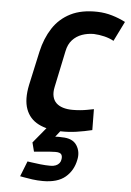

<svg xmlns="http://www.w3.org/2000/svg" viewBox="-53 -552 560 823"><g transform="rotate(5 227.0 -140.5)"><path d="M232 -5H166L104 70L114 109Q136 107 153 105.5Q170 104 183 103Q196 102 206 102Q226 102 231.5 110.5Q237 119 234 133Q233 141 227.5 148Q222 155 212.5 159Q203 163 189 163Q169 163 146 160.5Q123 158 107 155.5Q91 153 90 153L64 219Q65 219 80 222Q95 225 117.5 228Q140 231 163 231Q226 231 259.5 202.5Q293 174 302 128Q310 93 292 65Q274 37 228 37Q225 37 219.5 36.5Q214 36 199 37ZM412 -394 454 -479Q427 -493 396.5 -502Q366 -511 334 -512Q265 -514 217.5 -490Q170 -466 141.5 -422Q113 -378 100 -320L68 -174Q55 -111 70 -70Q85 -29 124 -9Q163 11 220 12Q254 13 288 8Q322 3 355 -5L354 -95Q354 -95 346 -93.5Q338 -92 325 -89.5Q312 -87 295.5 -85.5Q279 -84 263 -84Q240 -84 222 -89.5Q204 -95 192.5 -106Q181 -117 177 -134.5Q173 -152 178 -175L211 -332Q217 -362 234 -380.5Q251 -399 275 -407.5Q299 -416 326 -416Q349 -415 371.5 -409.5Q394 -404 412 -394Z"/></g></svg>

Font: Advent Pro
Style: Bold Italic
Weight: 700
Italic angle: -12°
Designer: VivaRado, Andreas Kalpakidis
Foundry: VivaRado, Andreas Kalpakidis
Version: Version 3.000